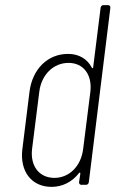

<svg xmlns="http://www.w3.org/2000/svg" viewBox="-20 -720 450 748"><path d="M372 -690 343 -458C343 -454 340 -453 338 -456C320 -491 287 -510 245 -510C165 -510 106 -450 95 -363L67 -138C57 -53 102 8 181 8C223 8 261 -11 288 -46C290 -49 293 -48 293 -44L288 -10C288 -4 291 0 297 0H315C321 0 325 -4 326 -10L410 -690C410 -696 407 -700 401 -700H383C377 -700 373 -696 372 -690ZM192 -27C133 -27 97 -73 105 -140L133 -362C141 -429 188 -475 247 -475C305 -475 340 -429 332 -362L304 -140C296 -73 250 -27 192 -27Z"/></svg>

Font: Barlow Condensed ExtraLight
Style: Italic
Weight: 275
Width: 3
Italic angle: -7°
Designer: Jeremy Tribby
Foundry: Tribby Type
Version: Version 1.422;hotconv 1.0.109;makeotfexe 2.5.65596